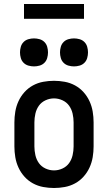

<svg xmlns="http://www.w3.org/2000/svg" viewBox="-20 -932 540 960"><path d="M250 8Q223 8 196 3Q169 -2 145 -15Q121 -28 102.5 -48.5Q84 -69 72.5 -94Q61 -119 56.5 -146Q52 -173 52 -200V-320Q52 -347 56.5 -374Q61 -401 72.5 -426Q84 -451 102.5 -471.5Q121 -492 145 -505Q169 -518 196 -523Q223 -528 250 -528Q277 -528 304 -523Q331 -518 355 -505Q379 -492 397.5 -471.5Q416 -451 427.5 -426Q439 -401 443.5 -374Q448 -347 448 -320V-200Q448 -173 443.5 -146Q439 -119 427.5 -94Q416 -69 397.5 -48.5Q379 -28 355 -15Q331 -2 304 3Q277 8 250 8ZM250 -80Q272 -80 292.5 -89.5Q313 -99 325.5 -116.5Q338 -134 343 -156Q348 -178 348 -200V-320Q348 -342 343 -364Q338 -386 325.5 -403.5Q313 -421 292.5 -430.5Q272 -440 250 -440Q228 -440 207.5 -430.5Q187 -421 174.5 -403.5Q162 -386 157 -364Q152 -342 152 -320V-200Q152 -178 157 -156Q162 -134 174.5 -116.5Q187 -99 207.5 -89.5Q228 -80 250 -80ZM350 -600Q336 -600 322 -604Q308 -608 298 -618Q288 -628 284 -642Q280 -656 280 -670Q280 -684 284 -698Q288 -712 298 -722Q308 -732 322 -736Q336 -740 350 -740Q364 -740 378 -736Q392 -732 402 -722Q412 -712 416 -698Q420 -684 420 -670Q420 -656 416 -642Q412 -628 402 -618Q392 -608 378 -604Q364 -600 350 -600ZM150 -600Q136 -600 122 -604Q108 -608 98 -618Q88 -628 84 -642Q80 -656 80 -670Q80 -684 84 -698Q88 -712 98 -722Q108 -732 122 -736Q136 -740 150 -740Q164 -740 178 -736Q192 -732 202 -722Q212 -712 216 -698Q220 -684 220 -670Q220 -656 216 -642Q212 -628 202 -618Q192 -608 178 -604Q164 -600 150 -600ZM100 -838V-912H400V-838Z"/></svg>

Font: Iosevka Semibold
Style: Regular
Weight: 600
Monospace: yes
Designer: Belleve Invis
Foundry: Belleve Invis
Version: Version 33.2.3; ttfautohint (v1.8.4)